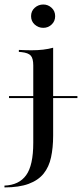

<svg xmlns="http://www.w3.org/2000/svg" viewBox="-60 -636 363 849"><path d="M-20.2 -202.4V-211.3H282.3V-202.4ZM87.1 -207.3V-346.8Q87.1 -377.4 76.2 -389.9Q65.3 -402.4 34.7 -405.6L23.4 -406.5V-415.3Q41.9 -414.5 54.4 -414.1Q66.9 -413.7 79 -413.7Q106.5 -413.7 130.6 -416.5Q154.8 -419.4 175 -425V-415.3V-207.3ZM-40.3 192.7V184.7Q24.2 182.3 55.6 138.7Q87.1 95.2 87.1 -4.8V-207.3H175V-36.3Q175 16.9 165.7 59.7Q156.5 102.4 132.7 131.9Q108.9 161.3 66.5 177Q24.2 192.7 -40.3 192.7ZM131.5 -512.9Q109.7 -512.9 93.5 -527.4Q77.4 -541.9 77.4 -564.5Q77.4 -587.1 93.5 -601.6Q109.7 -616.1 131.5 -616.1Q152.4 -616.1 168.1 -601.6Q183.9 -587.1 183.9 -564.5Q183.9 -541.9 168.1 -527.4Q152.4 -512.9 131.5 -512.9Z"/></svg>

Font: Playfair 144pt SemiCondensed Medium
Style: Regular
Weight: 500
Width: 4
Designer: Claus Eggers Sørensen
Foundry: Claus Eggers Sørensen
Version: Version 2.203